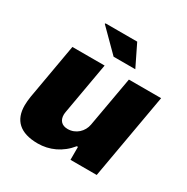

<svg xmlns="http://www.w3.org/2000/svg" viewBox="-167 -870 1001 1027"><g transform="rotate(30 333.5 -356.0)"><path d="M321 -592H455L390 -725H195L192 -721ZM201 13C272 13 340 -17 390 -79H397V1H559L652 -527H453L398 -217C390 -172 352 -134 301 -134C264 -134 245 -156 245 -190C245 -196 246 -202 247 -209L303 -527H104L44 -185C41 -165 39 -147 39 -129C39 -39 90 13 201 13Z"/></g></svg>

Font: Archivo Black
Style: Italic
Weight: 900
Italic angle: -10°
Designer: Hector Gatti
Foundry: Omnibus-Type
Version: Version 2.001